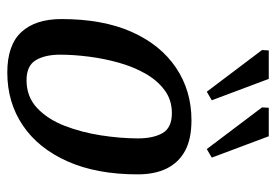

<svg xmlns="http://www.w3.org/2000/svg" viewBox="-138 -628 774 539"><g transform="rotate(90 249.5 -358.0)"><path d="M183 9Q106 9 69.5 -30.5Q33 -70 33 -143Q33 -259 69 -340Q105 -421 169.5 -464.5Q234 -508 317 -508Q370 -508 403 -490Q436 -472 452.5 -438.5Q469 -405 469 -357Q469 -242 432.5 -160Q396 -78 331.5 -34.5Q267 9 183 9ZM205 -45Q251 -45 282.5 -74.5Q314 -104 332.5 -151.5Q351 -199 359.5 -254Q368 -309 368 -358Q368 -401 353 -427Q338 -453 297 -453Q260 -453 232.5 -432.5Q205 -412 186 -378.5Q167 -345 155.5 -304Q144 -263 138.5 -220Q133 -177 133 -139Q133 -97 148.5 -71Q164 -45 205 -45ZM398 -551 281 -706 282 -725H362L422 -565ZM237 -551 120 -706 121 -725H201L261 -565Z"/></g></svg>

Font: Manuale Medium
Style: Italic
Weight: 500
Italic angle: -11°
Version: Version 1.002